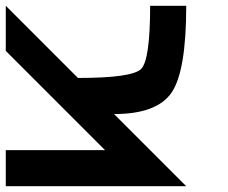

<svg xmlns="http://www.w3.org/2000/svg" viewBox="-20 -645 790 665"><path d="M0 0V-125H343.8L0 -468.8V-625L250 -375Q437.5 -375 468.8 -406.2Q500 -437.5 500 -625H625Q625 -398.4 574.2 -324.2Q523.4 -250 375 -250L625 0Z"/></svg>

Font: CraftyPE
Style: Regular
Weight: 400
Designer: Erek Butcher
Foundry: Haunted Coop
Version: Version 0.018;April 4, 2024;FontCreator 15.0.0.2962 64-bit